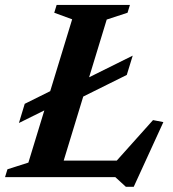

<svg xmlns="http://www.w3.org/2000/svg" viewBox="-31 -702 687 761"><path d="M392 -624.5 201.5 0H-11L-1.5 -31L81.5 -57.5L255 -625.5L184 -651.5L193.5 -682.5H484L474.5 -651.5ZM409 -40 575.5 -226 616.5 -218 499 38.5H468L426 0H105.5L126.5 -65.5H463.5ZM495 -481.5 471.5 -405 251 -295.5 201.5 -292.5 44 -214.5 67 -290.5 224 -368.5 272.5 -371Z"/></svg>

Font: Newsreader SemiBold
Style: Italic
Weight: 600
Italic angle: -17°
Designer: Hugues Gentile
Foundry: Production Type
Version: Version 1.003